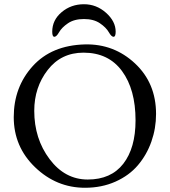

<svg xmlns="http://www.w3.org/2000/svg" viewBox="-20 -874 803 908"><path d="M259 -721Q247 -700 237 -700Q227 -700 227 -724Q227 -779 271.5 -816.5Q316 -854 377 -854Q436 -854 481.5 -813.5Q527 -773 527 -724Q527 -700 517 -700Q507 -700 495 -721Q482 -744 452.5 -764Q423 -784 377 -784Q331 -784 301.5 -764Q272 -744 259 -721ZM375 -625Q269 -625 205.5 -543Q142 -461 142 -350Q142 -218 214.5 -121.5Q287 -25 395 -25Q505 -25 563 -99.5Q621 -174 621 -305Q621 -451 557 -538Q493 -625 375 -625ZM45 -320Q45 -462 134.5 -561Q224 -660 382 -664Q519 -667 618.5 -574Q718 -481 718 -335Q718 -267 696 -204.5Q674 -142 632.5 -93Q591 -44 526 -15Q461 14 382 14Q247 14 146 -83Q45 -180 45 -320Z"/></svg>

Font: EB Garamond
Style: SC
Weight: 400
Version: Version 000.010